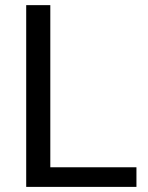

<svg xmlns="http://www.w3.org/2000/svg" viewBox="-20 -731 578 751"><path d="M176.8 -76.7H513.7V0H82.5V-710.9H176.8Z"/></svg>

Font: Roboto
Style: Regular
Weight: 400
Designer: Google
Version: Version 2.001047; 2015